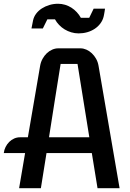

<svg xmlns="http://www.w3.org/2000/svg" viewBox="-22 -996 690 1016"><path d="M144.5 -845.2Q147 -857.9 148.7 -866.5Q150.4 -875 152.8 -887.2Q156.7 -906.7 168.9 -923.1Q181.2 -939.5 199.2 -951.2Q217.3 -962.9 239.3 -969.5Q261.2 -976.1 285.2 -976.1Q304.2 -976.1 322.3 -970.7Q340.3 -965.3 356 -955.3Q371.6 -945.3 384.3 -931.6Q397 -918 405.8 -901.9H450.2L473.6 -950.2H533.7Q532.7 -941.4 531.2 -933.6Q530.3 -926.8 528.8 -919.7Q527.3 -912.6 526.4 -908.2Q521.5 -888.2 509 -871.6Q496.6 -855 478.8 -843.3Q460.9 -831.5 439.2 -825.4Q417.5 -819.3 394 -819.3Q374 -819.3 355.2 -825Q336.4 -830.6 320.3 -840.3Q304.2 -850.1 291 -863.8Q277.8 -877.4 269 -893.6H228.5L204.6 -845.2ZM110.8 -186H-2Q0 -203.1 7.6 -218.3Q15.1 -233.4 26.6 -244.9Q38.1 -256.3 52.7 -262.9Q67.4 -269.5 83.5 -269.5H125.5L190.4 -647.9Q193.8 -668 203.4 -685.1Q212.9 -702.1 225.8 -714.4Q238.8 -726.6 254.4 -733.4Q270 -740.2 285.6 -740.2H404.3Q419.4 -740.2 435.1 -733.4Q450.7 -726.6 463.9 -714.1Q477.1 -701.7 486.6 -684.8Q496.1 -668 499.5 -647.5L610.8 0H494.1L463.9 -186H224.1L194.3 0H79.1ZM450.7 -269.5 388.2 -657.7H298.8Q283.2 -563 268.1 -465.6Q252.9 -368.2 237.3 -269.5Z"/></svg>

Font: Atomic Age
Style: Regular
Weight: 400
Version: Version 1.007; ttfautohint (v1.4.1) -l 6 -r 46 -G 0 -x 0 -H 